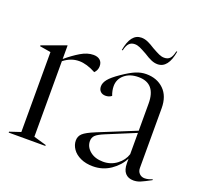

<svg xmlns="http://www.w3.org/2000/svg" viewBox="-122 -830 1036 984"><g transform="rotate(20 395.5 -337.5)"><path d="M15 -5 75 -25V-461L15 -471V-476L145 -523H146V-449Q184 -481 219.5 -502Q255 -523 288 -523Q311 -523 324 -511.5Q337 -500 337 -479Q337 -457 321 -441Q271 -468 230 -468Q185 -468 146 -437V-25L215 -5V0H15Z M352 -80Q352 -103 368.5 -118.5Q385 -134 434 -154L638 -237V-385Q638 -495 544 -495Q497 -495 468 -470.5Q439 -446 439 -408Q439 -384 449 -358Q435 -347 416 -347Q399 -347 388.5 -357Q378 -367 378 -385Q378 -404 394 -424Q410 -444 451 -472Q492 -500 520 -511.5Q548 -523 576 -523Q635 -523 672 -487Q709 -451 709 -385V-60Q709 -41 720.5 -29.5Q732 -18 749 -18Q768 -18 791 -28V-23Q754 -3 736 4.5Q718 12 699 12Q670 12 654 -6Q638 -24 638 -60V-85Q617 -43 574.5 -14Q532 15 479 15Q440 15 411 1.5Q382 -12 367 -34Q352 -56 352 -80ZM520 -25Q562 -25 594.5 -49.5Q627 -74 638 -109V-225L483 -161Q446 -146 433.5 -133.5Q421 -121 421 -102Q421 -70 448.5 -47.5Q476 -25 520 -25ZM536 -620Q511 -634 496.5 -640.5Q482 -647 468 -647Q449 -647 437.5 -635Q426 -623 420 -596H415Q431 -690 489 -690Q506 -690 523.5 -682.5Q541 -675 564 -660Q589 -646 603.5 -639.5Q618 -633 632 -633Q652 -633 663 -645Q674 -657 680 -685H685Q669 -590 611 -590Q594 -590 576.5 -597.5Q559 -605 536 -620Z"/></g></svg>

Font: Nyght Serif Light
Style: Regular
Weight: 300
Designer: Maksym Kobuzan
Version: Version 0.410